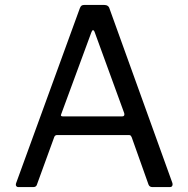

<svg xmlns="http://www.w3.org/2000/svg" viewBox="-20 -762 767 782"><path d="M46 -17 305 -728Q308 -736 312 -739Q316 -742 325 -742H403Q422 -742 426 -727L682 -17L683 -12Q683 0 672 0H601Q589 0 585 -10L516 -204Q514 -208 512 -210Q510 -212 504 -212H213Q204 -212 201 -204L130 -9Q127 0 115 0H55Q49 0 46 -4.5Q43 -9 46 -17ZM478 -288Q489 -288 486 -301L366 -630Q363 -639 359 -639Q355 -639 352 -630L230 -299L228 -293Q228 -288 236 -288Z"/></svg>

Font: Libre Franklin
Style: Regular
Weight: 400
Designer: Pablo Impallari, Rodrigo Fuenzalida
Foundry: Impallari Type
Version: Version 1.002; ttfautohint (v1.5)